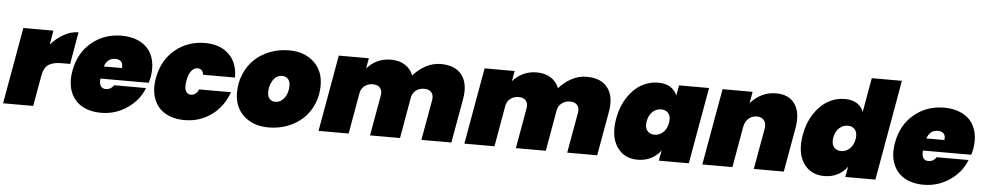

<svg xmlns="http://www.w3.org/2000/svg" viewBox="-41 -1072 7231 1411"><g transform="rotate(5 3575.0 -366.5)"><path d="M263.2 -231 222.2 0H0L100.1 -564H321.8L304.2 -460Q347.2 -509.3 400.4 -538.6Q453.6 -567.9 506.8 -567.9L465.8 -331.1H402.8Q339.8 -331.1 306.6 -308.8Q273.4 -286.6 263.2 -231Z M794.9 -397Q734.9 -397 713.9 -334H846.7Q852.1 -365.7 837.2 -381.3Q822.3 -397 794.9 -397ZM1036.6 -203.1Q1002.4 -111.8 915.5 -52.5Q828.6 6.8 723.6 6.8Q639.2 6.8 580.3 -27.6Q521.5 -62 496.3 -127.9Q471.2 -193.8 486.8 -282.2Q510.7 -415.5 604 -493.2Q697.3 -570.8 825.7 -570.8Q888.7 -570.8 938.5 -551.3Q988.3 -531.7 1019.8 -495.6Q1051.3 -459.5 1063.2 -406Q1075.2 -352.5 1064 -287.1Q1058.1 -258.8 1052.7 -243.2H696.8Q689.5 -169.9 743.7 -169.9Q779.8 -169.9 801.8 -203.1Z M1102.5 -282.2Q1126.5 -415.5 1219.7 -493.2Q1313 -570.8 1441.4 -570.8Q1551.3 -570.8 1616.2 -508.8Q1681.2 -446.8 1681.6 -336.9H1446.3Q1439.9 -380.9 1402.3 -380.9Q1376 -380.9 1356.2 -356.2Q1336.4 -331.5 1327.6 -282.2Q1318.8 -232.9 1330.3 -208Q1341.8 -183.1 1368.7 -183.1Q1406.7 -183.1 1426.8 -227.1H1661.6Q1622.1 -117.2 1535.6 -55.2Q1449.2 6.8 1339.4 6.8Q1254.9 6.8 1196 -27.6Q1137.2 -62 1112.1 -127.9Q1086.9 -193.8 1102.5 -282.2Z M2313.5 -334Q2313.5 -260.3 2286.4 -196.5Q2259.3 -132.8 2212.2 -88.4Q2165 -43.9 2099.4 -18.6Q2033.7 6.8 1958.5 6.8Q1845.2 6.8 1775.4 -57.4Q1705.6 -121.6 1705.6 -229Q1705.6 -302.2 1732.7 -366Q1759.8 -429.7 1806.6 -474.6Q1853.5 -519.5 1919.4 -545.2Q1985.4 -570.8 2060.5 -570.8Q2173.8 -570.8 2243.7 -506.1Q2313.5 -441.4 2313.5 -334ZM1933.6 -252.9Q1933.6 -219.2 1949.5 -202.1Q1965.3 -185.1 1992.2 -185.1Q2021 -185.1 2043 -205.1Q2064.9 -225.1 2075.2 -253.2Q2085.4 -281.2 2085.4 -311Q2085.4 -344.7 2069.1 -361.8Q2052.7 -378.9 2026.4 -378.9Q1983.9 -378.9 1958.7 -339.8Q1933.6 -300.8 1933.6 -252.9Z M3085.9 0 3139.2 -298.8Q3145 -334.5 3127.7 -355.2Q3110.4 -376 3074.2 -376Q3037.6 -376 3012.2 -355.5Q2986.8 -335 2981 -300.8L2928.2 0H2707L2760.3 -298.8Q2766.1 -334.5 2748.8 -355.2Q2731.4 -376 2695.3 -376Q2658.7 -376 2633.3 -355.5Q2607.9 -335 2602.1 -299.8L2549.3 0H2327.1L2427.2 -564H2648.9L2635.3 -487.8Q2666.5 -523.9 2711.4 -545.9Q2756.3 -567.9 2812 -567.9Q2873 -567.9 2915.5 -541Q2958 -514.2 2977.1 -465.8Q3016.1 -510.7 3068.8 -539.3Q3121.6 -567.9 3180.2 -567.9Q3288.1 -567.9 3336.4 -502.9Q3384.8 -438 3365.2 -327.1L3307.1 0Z M4161.6 0 4214.8 -298.8Q4220.7 -334.5 4203.4 -355.2Q4186 -376 4149.9 -376Q4113.3 -376 4087.9 -355.5Q4062.5 -335 4056.6 -300.8L4003.9 0H3782.7L3835.9 -298.8Q3841.8 -334.5 3824.5 -355.2Q3807.1 -376 3771 -376Q3734.4 -376 3709 -355.5Q3683.6 -335 3677.7 -299.8L3625 0H3402.8L3502.9 -564H3724.6L3710.9 -487.8Q3742.2 -523.9 3787.1 -545.9Q3832 -567.9 3887.7 -567.9Q3948.7 -567.9 3991.2 -541Q4033.7 -514.2 4052.7 -465.8Q4091.8 -510.7 4144.5 -539.3Q4197.3 -567.9 4255.9 -567.9Q4363.8 -567.9 4412.1 -502.9Q4460.4 -438 4440.9 -327.1L4382.8 0Z M4498.5 -282.2Q4514.2 -370.6 4557.4 -437Q4600.6 -503.4 4658.9 -537.1Q4717.3 -570.8 4782.7 -570.8Q4837.4 -570.8 4873.3 -548.3Q4909.2 -525.9 4923.3 -486.8L4937.5 -564H5158.7L5058.6 0H4837.4L4851.6 -77.1Q4823.7 -38.1 4779.8 -15.6Q4735.8 6.8 4680.7 6.8Q4580.1 6.8 4527.6 -71.3Q4475.1 -149.4 4498.5 -282.2ZM4851.8 -212.2Q4879.4 -237.3 4887.7 -282.2Q4896 -327.1 4877.2 -352.1Q4858.4 -377 4822.8 -377Q4787.1 -377 4759.5 -352.1Q4731.9 -327.1 4723.6 -282.2Q4715.3 -237.3 4734.1 -212.2Q4752.9 -187 4788.6 -187Q4824.2 -187 4851.8 -212.2Z M5538.1 0 5591.3 -298.8Q5598.6 -339.4 5581.1 -362.8Q5563.5 -386.2 5527.3 -386.2Q5490.7 -386.2 5465.6 -363Q5440.4 -339.8 5433.1 -299.8L5380.4 0H5158.2L5258.3 -564H5480L5465.3 -479Q5498.5 -518.6 5546.4 -543.2Q5594.2 -567.9 5653.3 -567.9Q5750 -567.9 5793.5 -502.7Q5836.9 -437.5 5817.4 -327.1L5759.3 0Z M5875 -282.2Q5890.6 -370.6 5933.8 -437Q5977.1 -503.4 6035.4 -537.1Q6093.8 -570.8 6159.2 -570.8Q6213.9 -570.8 6249.3 -548.6Q6284.7 -526.4 6298.8 -486.8L6343.8 -740.2H6565.9L6435.1 0H6212.9L6227.1 -77.1Q6199.2 -37.6 6155.5 -15.4Q6111.8 6.8 6057.1 6.8Q5956.5 6.8 5904.1 -71.3Q5851.6 -149.4 5875 -282.2ZM6228.3 -212.2Q6255.9 -237.3 6264.2 -282.2Q6272.5 -327.1 6253.7 -352.1Q6234.9 -377 6199.2 -377Q6163.6 -377 6136 -352.1Q6108.4 -327.1 6100.1 -282.2Q6091.8 -237.3 6110.6 -212.2Q6129.4 -187 6165 -187Q6200.7 -187 6228.3 -212.2Z M6862.8 -397Q6802.7 -397 6781.7 -334H6914.6Q6919.9 -365.7 6905 -381.3Q6890.1 -397 6862.8 -397ZM7104.5 -203.1Q7070.3 -111.8 6983.4 -52.5Q6896.5 6.8 6791.5 6.8Q6707 6.8 6648.2 -27.6Q6589.4 -62 6564.2 -127.9Q6539.1 -193.8 6554.7 -282.2Q6578.6 -415.5 6671.9 -493.2Q6765.1 -570.8 6893.6 -570.8Q6956.5 -570.8 7006.3 -551.3Q7056.2 -531.7 7087.6 -495.6Q7119.1 -459.5 7131.1 -406Q7143.1 -352.5 7131.8 -287.1Q7126 -258.8 7120.6 -243.2H6764.6Q6757.3 -169.9 6811.5 -169.9Q6847.7 -169.9 6869.6 -203.1Z"/></g></svg>

Font: SVN-Poppins Black
Style: Italic
Weight: 900
Italic angle: -10°
Designer: Ninad Kale (Devanagari), Jonny Pinhorn (Latin)
Foundry: Indian Type Foundry
Version: Version 3.002 2017